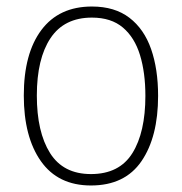

<svg xmlns="http://www.w3.org/2000/svg" viewBox="-20 -652 559 589"><path d="M465 -358Q465 -232 414 -157.5Q363 -83 259 -83Q158 -83 105.5 -157.5Q53 -232 53 -359Q53 -488 107 -560Q161 -632 262 -632Q332 -632 377 -597.5Q422 -563 443.5 -501.5Q465 -440 465 -358ZM93 -359Q93 -247 133.5 -182.5Q174 -118 259 -118Q346 -118 386 -182Q426 -246 426 -358Q426 -429 409.5 -483Q393 -537 357 -567.5Q321 -598 262 -598Q177 -598 135 -535Q93 -472 93 -359Z"/></svg>

Font: Noto Sans Telugu UI SemiCondensed ExtraLight
Style: Regular
Weight: 200
Width: 4
Designer: Jelle Bosma - Monotype Design Team
Foundry: Monotype Imaging Inc.
Version: Version 2.005; ttfautohint (v1.8.4.7-5d5b)